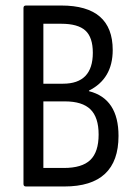

<svg xmlns="http://www.w3.org/2000/svg" viewBox="-20 -675 485 695"><path d="M74 0Q65 0 65 -9V-646Q65 -655 74 -655H202Q388 -655 388 -494Q388 -390 302 -347V-345Q409 -318 409 -183Q409 0 213 0ZM137 -372H208Q316 -372 316 -484Q316 -540 289 -564.5Q262 -589 202 -589H137ZM137 -67H211Q277 -67 307 -96Q337 -125 337 -188Q337 -250 307.5 -279Q278 -308 215 -308H137Z"/></svg>

Font: Sofia Sans Cond
Style: Regular
Weight: 400
Width: 3
Designer: Botio Nikoltchev, Ani Petrova
Foundry: lettersoup
Version: Version 4.100; ttfautohint (v1.8.3)